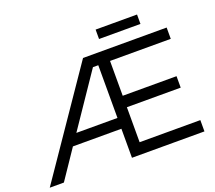

<svg xmlns="http://www.w3.org/2000/svg" viewBox="-134 -973 1287 1150"><g transform="rotate(-20 509.5 -398.0)"><path d="M-3 0 450 -662H983V-590H596V-368H939V-295H596V-72H983V0H521V-185H212L87 0ZM259 -254H521V-590H487ZM579 -736V-796H843V-736Z"/></g></svg>

Font: Questrial
Style: Regular
Weight: 400
Designer: Joe Prince, Laura Meseguer
Foundry: Joe Prince, Laura Meseguer
Version: Version 2.000; ttfautohint (v1.8.3)